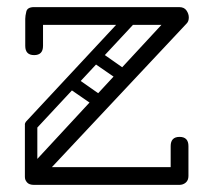

<svg xmlns="http://www.w3.org/2000/svg" viewBox="-20 -520 600 540"><path d="M76 0Q62 0 56 -7Q50 -14 50 -23Q50 -36 59 -45L434 -450H101V-391Q101 -365 76 -365Q51 -365 51 -391V-467Q51 -475 54 -487.5Q57 -500 76 -500H484Q498 -500 504.5 -490.5Q511 -481 511 -471Q511 -460 505 -454L126 -50H460V-109Q460 -135 485 -135Q510 -135 510 -109V-25Q510 -13 502.5 -6.5Q495 0 484 0ZM57 -157Q51 -163 50 -168.5Q49 -174 56 -181L327 -472Q338 -484 351 -473Q364 -461 353 -449L82 -158Q78 -153 71 -152Q64 -151 57 -157ZM68 -184Q85 -184 85 -167V-24Q85 -5 68 -5Q50 -5 50 -23V-166Q50 -184 68 -184ZM176 -270Q162 -281 171 -295Q175 -300 181.5 -302.5Q188 -305 196 -300L273 -246Q287 -235 278 -222Q273 -215 267 -213Q261 -211 253 -217ZM245 -342Q231 -353 240 -367Q244 -372 250.5 -374.5Q257 -377 265 -372L342 -318Q356 -307 347 -294Q342 -287 336 -285Q330 -283 322 -289Z"/></svg>

Font: Agu Display Uzo
Style: Regular
Weight: 400
Designer: Oluwaseun Badejo
Version: Version 1.103